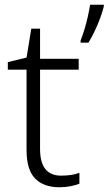

<svg xmlns="http://www.w3.org/2000/svg" viewBox="-20 -780 458 810"><path d="M238 -39Q260 -39 280 -42Q300 -45 315 -51V-5Q300 1 278 5.5Q256 10 231 10Q164 10 128 -27Q92 -64 92 -148V-486H13V-518L92 -537L112 -659H149V-532H312V-486H149V-151Q149 -39 238 -39ZM418 -753Q410 -720 392 -677Q374 -634 353 -600H320V-609Q327 -626 335.5 -653.5Q344 -681 350.5 -710Q357 -739 360 -760H418Z"/></svg>

Font: Noto Sans Lao Looped Light
Style: Regular
Weight: 300
Designer: Mark Frömberg, Ben Mitchell
Foundry: The Fontpad Ltd
Version: Version 1.002; ttfautohint (v1.8.4.7-5d5b)